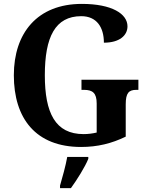

<svg xmlns="http://www.w3.org/2000/svg" viewBox="-20 -744 759 985"><path d="M396 10C480 10 553 -8 625 -43V-209C625 -267 641 -283 679 -283H690V-335H398V-283H411C455 -283 476 -267 476 -213V-64C455 -59 431 -56 409 -56C264 -56 210 -164 210 -358C210 -554 263 -661 397 -661C476 -661 513 -604 513 -525C593 -525 634 -562 634 -609C634 -673 554 -724 400 -724C171 -724 51 -574 51 -358C51 -137 163 10 396 10ZM288 208V221H344C375 178 416 113 433 71V61H325C317 106 300 167 288 208Z"/></svg>

Font: Noto Serif Bengali SemiCondensed
Style: Bold
Weight: 700
Width: 4
Designer: Juan Bruce, Universal Thirst, Indian Type Foundry and the Monotype Design Team.
Foundry: Monotype Imaging Inc.
Version: Version 2.003